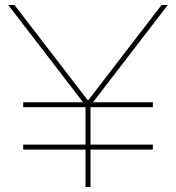

<svg xmlns="http://www.w3.org/2000/svg" viewBox="-20 -750 706 770"><path d="M323 0V-327L13 -730H38L332 -348H334L628 -730H653L343 -327V0ZM73 -150V-170H593V-150ZM73 -320V-340H593V-320Z"/></svg>

Font: M PLUS 2 Thin Thin
Style: Regular
Weight: 250
Version: Version 1.001